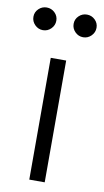

<svg xmlns="http://www.w3.org/2000/svg" viewBox="-111 -768 438 809"><g transform="rotate(10 108.0 -363.5)"><path d="M75 0V-521H141V0ZM-27 -679Q-27 -699 -12.5 -713Q2 -727 22 -727Q42 -727 56.5 -713Q71 -699 71 -679Q71 -659 56.5 -644.5Q42 -630 22 -630Q2 -630 -12.5 -644.5Q-27 -659 -27 -679ZM145 -679Q145 -699 159.5 -713Q174 -727 194 -727Q214 -727 228.5 -713Q243 -699 243 -679Q243 -659 228.5 -644.5Q214 -630 194 -630Q174 -630 159.5 -644.5Q145 -659 145 -679Z"/></g></svg>

Font: Rising Sun Light
Style: Regular
Weight: 300
Designer: Matt McInerney, Pablo Impallari, Rodrigo Fuenzalida (Raleway font), Stephen Hutchings (Greek), Cristiano Sobral (main ch
Foundry: The Rising Sun Project Authors
Version: Version 4.327; ttfautohint (v1.8.4.7-5d5b-dirty)